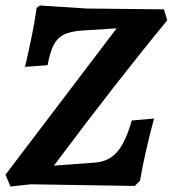

<svg xmlns="http://www.w3.org/2000/svg" viewBox="-24 -673 628 698"><path d="M88 -3 14 5 -4 -38 400 -570 275 -562Q232 -559 208.5 -547.5Q185 -536 171.5 -510.5Q158 -485 149 -436L67 -430Q72 -450 86.5 -518Q101 -586 109 -644L121 -653L291 -642L572 -639L584 -599Q404 -381 172 -71L323 -82Q372 -86 402.5 -121.5Q433 -157 455 -235L536 -242Q533 -232 524.5 -198.5Q516 -165 504 -112Q492 -59 485 -16L466 3Z"/></svg>

Font: Alegreya
Style: Bold Italic
Weight: 700
Italic angle: -7°
Designer: Juan Pablo del Peral
Foundry: Huerta Tipografica
Version: Version 2.007; ttfautohint (v1.6)